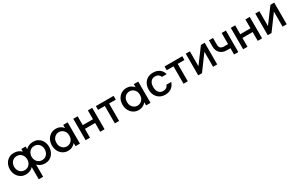

<svg xmlns="http://www.w3.org/2000/svg" viewBox="252 -2319 6627 4308"><g transform="rotate(-30 3565.5 -165.0)"><path d="M515 -85Q481 -47 431.5 -26Q382 -5 324 -5Q258 -5 209 -30.5Q160 -56 127.5 -96.5Q95 -137 79 -187Q63 -237 63 -287Q63 -337 79.5 -386.5Q96 -436 128.5 -475Q161 -514 209.5 -538Q258 -562 323 -562Q380 -562 430.5 -542Q481 -522 515 -484V-553H628V-484Q663 -522 715 -542Q767 -562 824 -562Q889 -562 937.5 -537.5Q986 -513 1018 -474Q1050 -435 1065.5 -386Q1081 -337 1081 -287Q1081 -237 1065 -187Q1049 -137 1017 -96.5Q985 -56 935.5 -30.5Q886 -5 820 -5Q761 -5 712 -26Q663 -47 628 -85V232H515ZM797 -102Q839 -102 871 -117.5Q903 -133 924.5 -159Q946 -185 957 -218Q968 -251 968 -286Q968 -321 957.5 -353.5Q947 -386 926 -411.5Q905 -437 873.5 -452.5Q842 -468 800 -468Q758 -468 726 -452.5Q694 -437 672.5 -411.5Q651 -386 639.5 -353Q628 -320 628 -285Q628 -251 639 -218Q650 -185 671 -159Q692 -133 723.5 -117.5Q755 -102 797 -102ZM346 -102Q387 -102 418.5 -117.5Q450 -133 471.5 -158.5Q493 -184 504 -217Q515 -250 515 -285Q515 -320 504 -353Q493 -386 472 -411.5Q451 -437 419.5 -452.5Q388 -468 346 -468Q304 -468 272.5 -452.5Q241 -437 219.5 -411.5Q198 -386 187 -353.5Q176 -321 176 -286Q176 -252 187 -218.5Q198 -185 219 -159.5Q240 -134 272 -118Q304 -102 346 -102Z M1149 -278Q1149 -361 1183.5 -425Q1218 -489 1277.5 -524.5Q1337 -560 1409 -560Q1474 -560 1522.5 -534.5Q1571 -509 1600 -471V-551H1715V0H1600V-82Q1571 -43 1521 -17Q1471 9 1407 9Q1336 9 1277 -27.5Q1218 -64 1183.5 -129.5Q1149 -195 1149 -278ZM1600 -276Q1600 -333 1576.5 -375Q1553 -417 1515 -439Q1477 -461 1433 -461Q1389 -461 1351 -439.5Q1313 -418 1289.5 -376.5Q1266 -335 1266 -278Q1266 -221 1289.5 -178Q1313 -135 1351.5 -112.5Q1390 -90 1433 -90Q1477 -90 1515 -112Q1553 -134 1576.5 -176.5Q1600 -219 1600 -276Z M1864 -2V-557H1977V-327H2242V-557H2355V-2H2242V-230H1977V-2Z M2621 -1V-452H2446V-550H2905V-452H2731V-1Z M2978 -278Q2978 -361 3012.5 -425Q3047 -489 3106.5 -524.5Q3166 -560 3238 -560Q3303 -560 3351.5 -534.5Q3400 -509 3429 -471V-551H3544V0H3429V-82Q3400 -43 3350 -17Q3300 9 3236 9Q3165 9 3106 -27.5Q3047 -64 3012.5 -129.5Q2978 -195 2978 -278ZM3429 -276Q3429 -333 3405.5 -375Q3382 -417 3344 -439Q3306 -461 3262 -461Q3218 -461 3180 -439.5Q3142 -418 3118.5 -376.5Q3095 -335 3095 -278Q3095 -221 3118.5 -178Q3142 -135 3180.5 -112.5Q3219 -90 3262 -90Q3306 -90 3344 -112Q3382 -134 3405.5 -176.5Q3429 -219 3429 -276Z M3656 -276Q3656 -361 3690.5 -425.5Q3725 -490 3786 -525Q3847 -560 3926 -560Q4026 -560 4091.5 -512.5Q4157 -465 4180 -377H4057Q4042 -418 4009 -441Q3976 -464 3926 -464Q3856 -464 3814.5 -414.5Q3773 -365 3773 -276Q3773 -187 3814.5 -137Q3856 -87 3926 -87Q4025 -87 4057 -174H4180Q4156 -90 4090 -40.5Q4024 9 3926 9Q3847 9 3786 -26.5Q3725 -62 3690.5 -126.5Q3656 -191 3656 -276Z M4400 -1V-452H4225V-550H4684V-452H4510V-1Z M4780 -560H4886V-174L5173 -560H5271V1H5164V-388L4877 1H4780Z M5710 -165H5612Q5554 -165 5510.5 -184Q5467 -203 5438 -234.5Q5409 -266 5394.5 -307.5Q5380 -349 5380 -394V-560H5486V-394Q5486 -330 5514.5 -300.5Q5543 -271 5617 -271H5710V-560H5820V-2H5710Z M5945 -2V-557H6058V-327H6323V-557H6436V-2H6323V-230H6058V-2Z M6581 -560H6687V-174L6974 -560H7072V1H6965V-388L6678 1H6581Z"/></g></svg>

Font: Poppins Cyr Med
Style: Regular
Weight: 500
Designer: Ninad Kale (Devanagari), Jonny Pinhorn (Latin)
Foundry: Indian Type Foundry
Version: 4.004